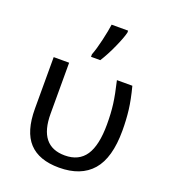

<svg xmlns="http://www.w3.org/2000/svg" viewBox="-147 -911 906 1027"><g transform="rotate(20 306.5 -397.5)"><path d="M307.1 9.8Q192.9 9.8 136 -51.5Q79.1 -112.8 79.1 -243.2V-536.1H167V-246.1Q167 -62 314 -62Q393.6 -62 431.9 -119.1Q470.2 -176.3 470.2 -295.9Q470.2 -358.4 463.6 -409.4Q457 -460.4 439 -536.1H526.9Q545.9 -463.4 552.5 -408Q559.1 -352.5 559.1 -292Q559.1 -136.7 495.4 -63.5Q431.6 9.8 307.1 9.8ZM266.1 -620.1Q280.3 -656.7 293.2 -713.1Q306.2 -769.5 311 -805.2H404.8V-793.9Q397.5 -763.2 371.8 -706.1Q346.2 -648.9 318.8 -606H266.1Z"/></g></svg>

Font: Noto Sans Southeast Asian
Style: Regular
Weight: 400
Designer: Monotype Design Team
Foundry: Monotype Imaging Inc.
Version: Version 1.06 uh; ttfautohint (v1.4.1)